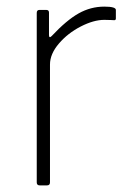

<svg xmlns="http://www.w3.org/2000/svg" viewBox="-20 -560 396 580"><path d="M91 -9V-521Q91 -530 99 -530H120Q128 -530 128 -522V-454Q128 -449 130 -448Q132 -447 136 -451Q181 -499 217.5 -519.5Q254 -540 295 -540Q330 -540 330 -530V-504Q330 -499 325 -499Q322 -499 315.5 -499.5Q309 -500 295 -500Q263 -500 224 -480Q185 -460 158 -428.5Q131 -397 131 -365V-9Q131 0 122 0H100Q91 0 91 -9Z"/></svg>

Font: Libre Franklin Thin
Style: Regular
Weight: 250
Designer: Pablo Impallari, Rodrigo Fuenzalida
Foundry: Impallari Type
Version: Version 1.002; ttfautohint (v1.5)